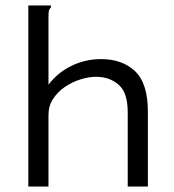

<svg xmlns="http://www.w3.org/2000/svg" viewBox="-20 -685 640 705"><path d="M84 -665H167V-658Q161 -652 159.5 -645Q158 -638 158 -621V-374Q191 -418 242 -443Q293 -468 351 -468Q429 -468 476 -423.5Q523 -379 523 -275V0H449V-273Q449 -345 415.5 -374Q382 -403 333 -403Q306 -403 275.5 -393.5Q245 -384 218.5 -366Q192 -348 175 -322Q158 -296 158 -263V0H84Z"/></svg>

Font: Inconsolata Expanded
Style: Regular
Weight: 400
Width: 7
Monospace: yes
Designer: Raph Levien, Cyreal, Brenton Simpson
Foundry: Raph Levien, Cyreal, Google
Version: Version 3.000; ttfautohint (v1.8.2.53-6de2)